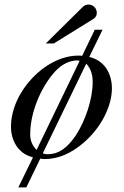

<svg xmlns="http://www.w3.org/2000/svg" viewBox="-20 -684 540 839"><path d="M140 -29C121 -48 112 -69 112 -97C112 -192 158 -304 223 -374C250 -403 285 -420 318 -420C321 -420 323 -419 328 -418ZM357 -406C376 -385 385 -360 385 -325C385 -253 354 -157 311 -92C273 -36 235 -10 189 -10C180 -10 175 -11 167 -14ZM428 -554H394L339 -440C333 -441 329 -441 322 -441C178 -441 28 -283 28 -130C28 -91 41 -55 65 -30C80 -14 93 -6 124 4L60 135H95L156 9C162 10 168 11 176 11C234 11 290 -13 345 -60C420 -124 469 -218 469 -298C469 -362 437 -420 370 -435ZM180 -494H215L386 -600C398 -607 403 -616 403 -628C403 -648 387 -664 367 -664C357 -664 349 -661 342 -654Z"/></svg>

Font: XITS
Style: Italic
Weight: 400
Italic angle: -16.33°
Designer: MicroPress Inc., with final additions and corrections provided by Coen Hoffman, Elsevier (retired)
Version: Version 1.302